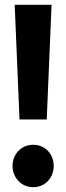

<svg xmlns="http://www.w3.org/2000/svg" viewBox="-20 -760 275 797"><path d="M194 -740H41L61 -264H174ZM118 -159C66 -159 32 -118 32 -71C32 -25 66 17 118 17C170 17 203 -25 203 -71C203 -118 170 -159 118 -159Z"/></svg>

Font: Glow Sans TC Compressed
Style: Bold
Weight: 700
Width: 2
Designer: Ryoko NISHIZUKA (kana, bopomofo & ideographs); Paul D. Hunt (Latin, Greek & Cyrillic); Sandoll Communications, Soo-young
Version: Version 0.93